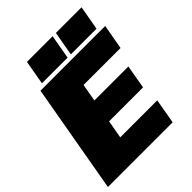

<svg xmlns="http://www.w3.org/2000/svg" viewBox="-280 -984 1119 1119"><g transform="rotate(-45 279.0 -425.0)"><path d="M72 -675H605.5L578 -521H273L254 -412.5H534L508.5 -266H228.5L208.5 -154H513.5L486.5 0H-47ZM346.5 -849.5 320 -699.5H108.5L135 -849.5ZM585 -849.5 558.5 -699.5H347L373.5 -849.5Z"/></g></svg>

Font: Rudi
Style: Regular
Weight: 400
Italic angle: -10°
Designer: Tyler Finck
Foundry: Etcetera Type Company
Version: Version 1.111; ttfautohint (v1.8.4)